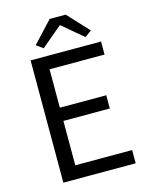

<svg xmlns="http://www.w3.org/2000/svg" viewBox="-124 -916 775 995"><g transform="rotate(-15 263.5 -419.0)"><path d="M90 0V-656H468V-586H173V-380H422V-309H173V-71H478V0ZM136 -725 241 -838H327L432 -725L396 -699L286 -792H282L172 -699Z"/></g></svg>

Font: Giro Regular
Style: Regular
Weight: 400
Designer: Paul D. Hunt
Foundry: Adobe Systems Incorporated
Version: Version 1.000;PS 1.0;hotconv 1.0.88;makeotf.lib2.5.647800